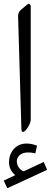

<svg xmlns="http://www.w3.org/2000/svg" viewBox="-34 -687 271 1024"><path d="M47.4 247.1Q14.2 219.7 14.2 178.2Q14.2 136.7 39.8 107.7Q65.4 78.6 108.4 78.6Q135.3 78.6 163.6 90.3L154.3 130.9Q134.3 126 116.7 126Q87.4 126 71.5 140.1Q55.7 154.3 55.7 172.4Q55.7 190.4 65.2 204.8Q74.7 219.2 91.8 227.1L199.2 176.8L217.3 218.8L4.9 316.9L-14.2 275.9ZM129.9 -651.9V-49.8Q129.9 -32.2 114.5 -7.8Q99.1 16.6 88.4 16.6Q80.1 16.6 80.1 0L62.5 -600.1Q62.5 -624 80.1 -636.7L110.8 -662.6Q117.2 -668.5 121.6 -666.5Q129.9 -662.6 129.9 -651.9Z"/></svg>

Font: Nika
Style: Regular
Weight: 400
Designer: Mohammad Saleh Souzanchi
Foundry: http://font-store.ir
Version: Version:1.0.0;RFB:1.2.5;Building:2016-05-25 11:08:22.297533